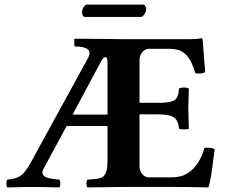

<svg xmlns="http://www.w3.org/2000/svg" viewBox="-20 -816 996 838"><path d="M419.9 -545.9 296.9 -315.9H449.2V-544.9Q449.2 -565.4 440.9 -566.9Q430.7 -566.9 419.9 -545.9ZM111.8 -102.1 363.8 -562Q377.9 -587.9 363.3 -600.3Q348.6 -612.8 312 -612.8Q304.2 -612.8 304.2 -620.1V-645L306.2 -647Q329.1 -647 375 -646.5Q420.9 -646 443.8 -646L513.2 -645H811Q836.9 -645 859.9 -648.9Q863.8 -648.9 863.8 -646Q864.7 -642.6 866.7 -615.5Q868.7 -588.4 871.3 -553.2Q874 -518.1 876 -501Q858.4 -492.2 833 -496.1Q823.7 -524.9 815.7 -542.2Q807.6 -559.6 794.2 -574.7Q780.8 -589.8 761.7 -596.4Q742.7 -603 714.8 -603H629.9Q612.8 -603 600.8 -587.9Q588.9 -572.8 588.9 -554.2V-367.2H669.9Q722.7 -367.2 741 -378.4Q759.3 -389.6 761.2 -429.2Q766.1 -434.1 783.2 -434.1Q799.3 -434.1 804.2 -429.2Q801.8 -355 801.8 -342.8L804.2 -254.9Q800.3 -251 783.2 -251Q765.1 -251 761.2 -254.9Q758.8 -289.6 739.5 -303.2Q720.2 -316.9 669.9 -316.9H588.9V-89.8Q588.9 -69.8 601.1 -55.9Q613.3 -42 629.9 -42H731Q785.2 -42 820.6 -76.9Q856 -111.8 872.1 -169.9Q881.8 -172.4 895.8 -170.9Q909.7 -169.4 917 -165Q914.6 -150.4 910.2 -113.8Q905.8 -77.1 901.1 -48.8Q896.5 -20.5 890.1 2Q799.8 0 752 0H516.1Q410.6 1 361.8 2Q357.4 -2.4 357.4 -15.1Q357.4 -27.8 361.8 -32.2Q382.3 -33.2 392.8 -34.2Q403.3 -35.2 415 -38.3Q426.8 -41.5 431.9 -46.9Q437 -52.2 441.9 -62.5Q446.8 -72.8 448 -86.7Q449.2 -100.6 449.2 -122.1V-266.1H271L169.9 -79.1Q166 -71.8 165 -65.9Q164.1 -60.1 166.5 -55.7Q168.9 -51.3 172.4 -47.9Q175.8 -44.4 182.4 -42Q189 -39.6 194.6 -38.1Q200.2 -36.6 209.2 -35.4Q218.3 -34.2 223.9 -33.4Q229.5 -32.7 238.8 -32.2Q243.2 -27.8 243.2 -15.1Q243.2 -2.4 238.8 2Q164.6 0 106 0Q86.4 0 12.2 2Q7.8 -2.4 7.8 -15.1Q7.8 -27.8 12.2 -32.2Q47.9 -34.7 68.4 -47.9Q88.9 -61 111.8 -102.1ZM594.2 -742.2H350.1Q344.2 -742.2 341.1 -748.8Q337.9 -755.4 337.9 -762.2Q337.9 -772.5 344.7 -784.2Q351.6 -795.9 359.9 -795.9H604Q610.4 -795.9 614.3 -789.3Q618.2 -782.7 618.2 -776.9Q618.2 -766.6 610.8 -754.4Q603.5 -742.2 594.2 -742.2Z"/></svg>

Font: Common Serif
Style: Bold
Weight: 700
Designer: Philipp H. Poll, Khaled Hosny
Foundry: Stefan Peev, Context Ltd.
Version: Version 1.026